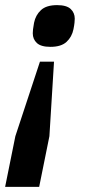

<svg xmlns="http://www.w3.org/2000/svg" viewBox="-25 -554 347 750"><path d="M-5 176 35 -22 131 -313H186L168 -22L128 176ZM172 -371Q135 -371 119 -386Q103 -401 103 -424Q103 -430 104 -439.5Q105 -449 108 -465Q114 -495 135 -514.5Q156 -534 198 -534Q235 -534 251 -519Q267 -504 267 -481Q267 -475 266 -465Q265 -455 262 -440Q256 -410 235 -390.5Q214 -371 172 -371Z"/></svg>

Font: IBM Plex Sans SmBld
Style: Italic
Weight: 600
Italic angle: -11°
Designer: Mike Abbink, Paul van der Laan, Pieter van Rosmalen
Foundry: Bold Monday
Version: Version 3.005